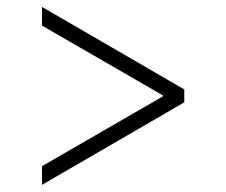

<svg xmlns="http://www.w3.org/2000/svg" viewBox="-20 -552 650 552"><path d="M100.6 -20.5V-74.2L448.2 -274.9V-277.8L100.6 -478.5V-532.2L509.8 -294.9V-257.8Z"/></svg>

Font: Pretendard Std ExtraLight
Style: Regular
Weight: 200
Designer: Base glyphs from Inter by Rasmus Andersson; Hangeul glyphs from Noto Sans CJK(Source Han Sans) by Jang Soo-young and Kan
Foundry: Kil Hyung-jin
Version: Version 1.309